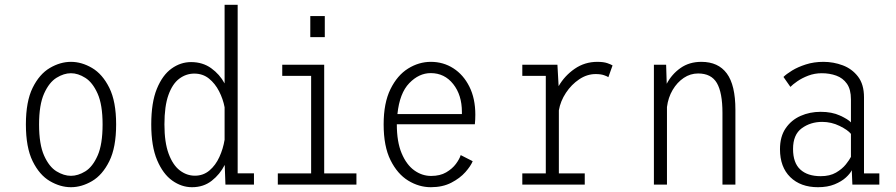

<svg xmlns="http://www.w3.org/2000/svg" viewBox="-20 -770 3740 801"><path d="M276 11Q231.5 11 188 -14.5Q144.5 -40 116.2 -97.5Q88 -155 88 -251Q88 -346.5 116.2 -403.8Q144.5 -461 188 -486.5Q231.5 -512 276 -512Q320.5 -512 364 -486.5Q407.5 -461 436 -403.8Q464.5 -346.5 464.5 -251Q464.5 -155 436 -97.5Q407.5 -40 364 -14.5Q320.5 11 276 11ZM276 -36.5Q305.5 -36.5 336 -55.2Q366.5 -74 387.2 -120.8Q408 -167.5 408 -251Q408 -333 387.2 -379.5Q366.5 -426 336 -445.2Q305.5 -464.5 276 -464.5Q246.5 -464.5 215.8 -445.5Q185 -426.5 164 -379.8Q143 -333 143 -251Q143 -167.5 164 -120.8Q185 -74 215.8 -55.2Q246.5 -36.5 276 -36.5Z M781 11Q737.5 11 698.8 -16.5Q660 -44 635.5 -101.8Q611 -159.5 611 -251Q611 -342.5 634.5 -399.8Q658 -457 695.8 -484Q733.5 -511 777 -511Q825.5 -511 861 -485.5Q896.5 -460 917 -422V-750H971.5V-47H1039.5V0H920.5L917.5 -82Q897.5 -42.5 863.2 -15.8Q829 11 781 11ZM666 -251Q666 -176 683.5 -128.8Q701 -81.5 730 -59.2Q759 -37 793 -37Q828 -37 853.8 -58.8Q879.5 -80.5 895.2 -115Q911 -149.5 917 -187V-322.5Q910.5 -357 894 -389.2Q877.5 -421.5 851.8 -442.2Q826 -463 790.5 -463Q756.5 -463 728 -441.8Q699.5 -420.5 682.8 -374Q666 -327.5 666 -251Z M1274.5 -703H1335V-615H1274.5ZM1139 0V-46.5H1278V-453.5H1157.5V-500H1332.5V-46.5H1467V0Z M1777.5 11Q1728 11 1683 -16.5Q1638 -44 1609.2 -101.8Q1580.5 -159.5 1580.5 -251Q1580.5 -340.5 1609 -398.2Q1637.5 -456 1682.5 -484Q1727.5 -512 1777.5 -512Q1829.5 -512 1871.5 -485Q1913.5 -458 1938.2 -408.5Q1963 -359 1963 -291.5Q1963 -270 1961 -251.5H1635.5V-251Q1635.5 -178.5 1655.5 -130.8Q1675.5 -83 1708 -59.5Q1740.5 -36 1778.5 -36Q1816 -36 1841.5 -51Q1867 -66 1882 -86.2Q1897 -106.5 1902 -123L1952 -97.5Q1944 -77.5 1921.5 -52Q1899 -26.5 1862.8 -7.8Q1826.5 11 1777.5 11ZM1777 -465Q1728 -465 1687.5 -423.2Q1647 -381.5 1638 -294H1907V-303Q1907 -373.5 1870.8 -419.2Q1834.5 -465 1777 -465Z M2159 0V-46.5H2257V-453.5H2159V-500H2305.5L2310.5 -410.5Q2335.5 -454 2377.5 -483Q2419.5 -512 2472 -512Q2498 -512 2513.8 -506.5Q2529.5 -501 2535.5 -497L2518 -448Q2513.5 -451.5 2500 -456.2Q2486.5 -461 2465 -461Q2429 -461 2396.5 -439.2Q2364 -417.5 2341 -382.8Q2318 -348 2311.5 -309.5V-46.5H2419.5V0Z M2708 0V-500H2759L2761.5 -420.5Q2782.5 -460.5 2819 -486.2Q2855.5 -512 2906 -512Q2976.5 -512 3012.2 -463.5Q3048 -415 3048 -312V0H2994V-299Q2994 -383.5 2970.8 -423.5Q2947.5 -463.5 2892.5 -463.5Q2860 -463.5 2832.5 -445Q2805 -426.5 2786.2 -394.8Q2767.5 -363 2762.5 -323.5V0Z M3392.5 11Q3320 11 3277 -31Q3234 -73 3234 -147.5Q3234 -200.5 3257.8 -235Q3281.5 -269.5 3320 -286.5Q3358.5 -303.5 3403.5 -303.5Q3450.5 -303.5 3484.2 -288Q3518 -272.5 3530 -259.5V-355.5Q3530 -397 3513.2 -420.8Q3496.5 -444.5 3468.8 -454.5Q3441 -464.5 3408.5 -464.5Q3378.5 -464.5 3352.2 -454.5Q3326 -444.5 3306.5 -431Q3287 -417.5 3277.5 -407.5L3248.5 -449Q3260.5 -461 3284.5 -475.8Q3308.5 -490.5 3342 -501.2Q3375.5 -512 3415.5 -512Q3457 -512 3495.8 -497.5Q3534.5 -483 3559.5 -450.5Q3584.5 -418 3584.5 -364V-46.5H3648.5V0H3536L3533.5 -60Q3527 -46 3509 -29.5Q3491 -13 3461.8 -1Q3432.5 11 3392.5 11ZM3404 -35Q3442 -35 3467.8 -50Q3493.5 -65 3508.8 -84.2Q3524 -103.5 3530 -115.5V-211.5Q3517.5 -227.5 3483 -244.5Q3448.5 -261.5 3410 -261.5Q3361.5 -261.5 3325 -235Q3288.5 -208.5 3288.5 -148.5Q3288.5 -90.5 3318.8 -62.8Q3349 -35 3404 -35Z"/></svg>

Font: Trispace SemiCondensed ExtraLight
Style: Regular
Weight: 200
Width: 4
Designer: Tyler Finck
Foundry: Etcetera Type Company
Version: Version 1.210; ttfautohint (v1.8.3)